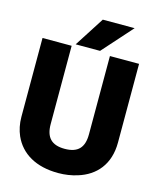

<svg xmlns="http://www.w3.org/2000/svg" viewBox="-131 -993 904 1095"><g transform="rotate(15 320.5 -445.5)"><path d="M33 -246C33 -205 41 -168 55 -136C96 -44 186 10 318 10C358 10 397 4 431 -7C533 -38 603 -117 603 -246V-711H431V-249C431 -170 396 -133 318 -133C241 -133 205 -170 205 -249V-711H33ZM225 -725H369L526 -901H338Z"/></g></svg>

Font: Asimov Pro
Style: Ult
Weight: 900
Designer: Google
Version: Version 2.000980; 2014